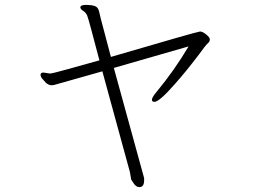

<svg xmlns="http://www.w3.org/2000/svg" viewBox="-20 -709 1040 786"><path d="M570 29Q570 57 551 57Q538 57 528.5 43.5Q519 30 517 26L512 -4L399 -417L215 -365Q210 -364 204.5 -362Q199 -360 190 -360Q181 -360 169 -369Q165 -374 155.5 -384Q146 -394 146 -403Q146 -412 158 -412L184 -408Q194 -408 258 -426Q322 -444 387 -462Q368 -533 355 -582.5Q342 -632 337 -645Q332 -658 317 -667Q309 -673 309 -679V-681Q312 -689 332.5 -689Q353 -689 367.5 -684.5Q382 -680 386 -660.5Q390 -641 404 -589.5Q418 -538 434 -476Q789 -580 799 -580Q809 -580 824 -568Q839 -556 839 -548Q839 -540 834 -535L825 -526Q821 -522 816.5 -515.5Q812 -509 793 -484Q739 -413 695 -364Q632 -292 612 -292Q602 -292 602 -301Q602 -310 621 -333Q694 -421 752 -519L446 -431L570 20Z"/></svg>

Font: ToneOZ-Pinyin-WenKai-Light
Style: Light
Weight: 300
Designer: Fontworks Inc.
Foundry: ToneOZ
Version: Version 0.240331